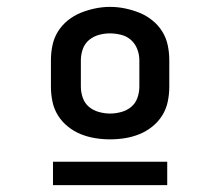

<svg xmlns="http://www.w3.org/2000/svg" viewBox="-20 -722 640 558"><path d="M300 -317Q278 -317 256.5 -320.5Q235 -324 215 -332Q195 -340 177.5 -354Q160 -368 148.5 -386.5Q137 -405 132.5 -426.5Q128 -448 128 -470V-547Q128 -569 132.5 -590.5Q137 -612 148.5 -630.5Q160 -649 177.5 -663Q195 -677 215 -685Q235 -693 256.5 -697.5Q278 -702 300 -702Q322 -702 343.5 -697.5Q365 -693 385 -685Q405 -677 422.5 -663Q440 -649 451.5 -630.5Q463 -612 467.5 -590.5Q472 -569 472 -547V-470Q472 -448 467.5 -426.5Q463 -405 451.5 -386.5Q440 -368 422.5 -354Q405 -340 385 -332Q365 -324 343.5 -320.5Q322 -317 300 -317ZM300 -392Q316 -392 332.5 -396.5Q349 -401 361.5 -411.5Q374 -422 379.5 -438Q385 -454 385 -470V-547Q385 -563 379 -579Q373 -595 360.5 -606Q348 -617 331.5 -621Q315 -625 299 -625Q283 -625 267 -620.5Q251 -616 238.5 -605.5Q226 -595 220.5 -579Q215 -563 215 -547V-470Q215 -454 220.5 -438Q226 -422 238.5 -411.5Q251 -401 267.5 -396.5Q284 -392 300 -392ZM466 -184H134V-252H466Z"/></svg>

Font: Iosevka Curly SmBdEx
Style: Regular
Weight: 600
Width: 7
Monospace: yes
Designer: Belleve Invis
Foundry: Belleve Invis
Version: Version 11.1.0; ttfautohint (v1.8.3)